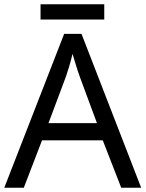

<svg xmlns="http://www.w3.org/2000/svg" viewBox="-20 -875 679 895"><path d="M545 0 459 -221H176L91 0H0L279 -717H360L638 0ZM352 -517Q349 -525 342 -546Q335 -567 328.5 -589.5Q322 -612 318 -624Q311 -593 302 -563.5Q293 -534 287 -517L206 -301H432ZM466 -855V-784H169V-855Z"/></svg>

Font: Go Noto Kurrent-Regular
Style: Regular
Weight: 400
Designer: Monotype Design Team
Foundry: Monotype Imaging Inc.
Version: Version 2.012; ttfautohint (v1.8.4.7-5d5b)